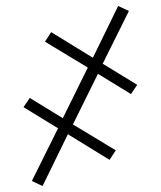

<svg xmlns="http://www.w3.org/2000/svg" viewBox="-20 -475 540 645"><path d="M123 150 87 133 175 -44 59 -115 80 -146 191 -78 275 -248 131 -335 152 -367 292 -281 377 -455 413 -438 325 -261 441 -190 420 -159 309 -227 225 -57 369 30 348 62 208 -24Z"/></svg>

Font: Iosevka Curly Extralight
Style: Regular
Weight: 200
Monospace: yes
Designer: Belleve Invis
Foundry: Belleve Invis
Version: Version 22.1.2; ttfautohint (v1.8.4)